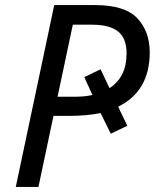

<svg xmlns="http://www.w3.org/2000/svg" viewBox="-20 -734 608 754"><path d="M42 0 193 -714H354Q470 -714 519 -662.5Q568 -611 568 -528Q568 -376 444 -315L480 -240L415 -209L375 -290Q320 -279 254 -279H190L131 0ZM268 -354Q288 -354 307 -355.5Q326 -357 343 -361L311 -431L375 -462L410 -388Q442 -408 459.5 -442Q477 -476 477 -525Q477 -584 443.5 -610.5Q410 -637 342 -637H266L206 -354Z"/></svg>

Font: Noto Sans
Style: Italic
Weight: 400
Italic angle: -12°
Designer: Monotype Design Team
Foundry: Monotype Imaging Inc.
Version: Version 2.013; ttfautohint (v1.8.4.7-5d5b)